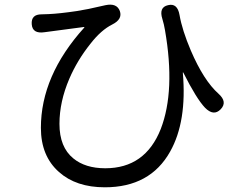

<svg xmlns="http://www.w3.org/2000/svg" viewBox="-20 -747 1040 817"><path d="M426 50Q304 50 231 -15Q154 -83 154 -203Q154 -425 338 -629Q341 -633 336 -632L170 -610Q118 -602 115 -644Q112 -686 157 -686Q162 -686 187 -687Q233 -689 307 -700Q332 -704 357 -709L429 -725Q477 -735 490 -700Q502 -665 458 -643Q410 -619 365 -561Q309 -491 275 -412Q233 -314 233 -220Q233 -121 292 -73Q343 -31 428 -31Q598 -31 664 -198Q727 -361 682 -619Q678 -643 671 -666Q655 -716 695 -725Q735 -735 744 -683Q755 -619 792 -532Q847 -404 910 -348Q949 -313 919 -282Q889 -251 852 -289Q816 -327 760 -438Q758 -442 758 -437Q776 -230 704 -102Q619 50 426 50Z"/></svg>

Font: Resource Han Rounded HK
Style: Regular
Weight: 400
Designer: Cyano Hao (round all glyphs); Ryoko NISHIZUKA  (kana, bopomofo & ideographs); Paul D. Hunt (Latin, Greek & Cyrillic); Sa
Foundry: Cyano Hao
Version: 0.990